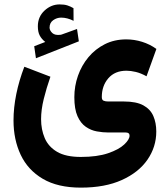

<svg xmlns="http://www.w3.org/2000/svg" viewBox="-20 -608 766 874"><path d="M186 -417Q169.4 -430.2 160.9 -446.3Q152.3 -462.4 152.3 -488.3Q152.3 -531.7 182.6 -559.8Q212.9 -587.9 251.5 -587.9Q272.5 -587.9 286.4 -583.5Q300.3 -579.1 314.5 -570.8L314.9 -513.2Q286.1 -527.8 258.3 -527.8Q238.8 -527.8 222.2 -516.1Q205.6 -504.4 205.6 -481.9Q206.1 -468.8 218.3 -457.5Q230.5 -446.3 256.3 -449.7Q256.3 -449.7 260.3 -450.7L330.6 -476.1L338.9 -419.9L143.6 -342.8L135.7 -397.5ZM348.1 246.1Q243.2 246.1 175 206.1Q106.9 166 74.2 96.7Q41.5 27.3 41.5 -59.6Q41.5 -117.7 54.2 -179.9Q66.9 -242.2 90.8 -304.2L209.5 -258.8Q191.4 -207 179.2 -157.7Q167 -108.4 167 -65.4Q167 -18.6 183.6 20.5Q200.2 59.6 239.7 83Q279.3 106.4 348.1 106.4Q422.4 106.4 471.7 89.6Q521 72.8 545.4 49.8Q569.8 26.9 569.8 9.3Q569.8 -4.9 552.2 -4.9H473.1Q448.2 -4.9 421.1 -9.8Q394 -14.6 370.6 -30.8Q347.2 -46.9 332.8 -79.1Q318.4 -111.3 318.4 -165.5Q318.4 -216.3 335 -263.4Q351.6 -310.5 382.6 -347.7Q413.6 -384.8 457 -406.7Q500.5 -428.7 554.7 -428.7Q591.3 -428.7 626.7 -417.7Q662.1 -406.7 691.9 -385.3L647 -260.7Q621.6 -274.9 598.4 -280.5Q575.2 -286.1 555.7 -286.1Q502.9 -286.1 473.1 -251.7Q443.4 -217.3 443.4 -166Q443.4 -152.8 451.9 -149.4Q460.4 -146 473.1 -146H544.4Q600.6 -146 632.6 -128.4Q664.6 -110.8 678 -79.8Q691.4 -48.8 691.4 -9.3Q691.4 60.5 651.4 118.7Q611.3 176.8 534.7 211.4Q458 246.1 348.1 246.1Z"/></svg>

Font: Vazirmatn RD FD ExtraBold
Style: Regular
Weight: 800
Designer: Saber Rastikerdar
Foundry: Saber Rastikerdar
Version: Version 33.003